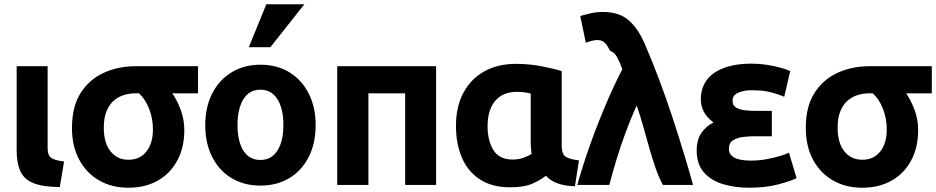

<svg xmlns="http://www.w3.org/2000/svg" viewBox="-20 -849 4383 899"><path d="M280 -93Q236 -98 219.5 -110Q203 -122 203 -155V-539H58V-173V-145Q58 -84 76 -46Q94 -8 138 9Q182 26 260 27Z M843 -239Q843 -289 826.5 -333.5Q810 -378 787 -412H907V-539H615Q533 -539 465.5 -508Q398 -477 357.5 -413.5Q317 -350 317 -250Q317 -164 351 -101Q385 -38 444.5 -4Q504 30 581 30Q660 30 719 -3.5Q778 -37 810.5 -98Q843 -159 843 -239ZM696 -243Q696 -178 665.5 -139.5Q635 -101 581 -101Q529 -101 497.5 -140.5Q466 -180 466 -250Q466 -300 480 -331.5Q494 -363 516 -380.5Q538 -398 563.5 -405Q589 -412 612 -412H631Q661 -384 678.5 -339Q696 -294 696 -243Z M1458 -263Q1458 -347 1425.5 -411Q1393 -475 1335 -510.5Q1277 -546 1199 -546Q1123 -546 1064.5 -510.5Q1006 -475 973.5 -411Q941 -347 941 -263Q941 -179 973 -115Q1005 -51 1063.5 -15.5Q1122 20 1199 20Q1277 20 1335.5 -15.5Q1394 -51 1426 -115Q1458 -179 1458 -263ZM1307 -264Q1307 -188 1279 -144Q1251 -100 1199 -100Q1147 -100 1119.5 -144Q1092 -188 1092 -264Q1092 -339 1119.5 -384Q1147 -429 1199 -429Q1251 -429 1279 -384.5Q1307 -340 1307 -264ZM1246 -628 1405 -829H1227L1145 -628Z M2022 -539H1559V17H1705V-412H1877V17H2022Z M2536 -26Q2579 21 2672 23L2691 -98Q2648 -103 2629 -115Q2610 -127 2610 -167V-516Q2573 -528 2514.5 -539Q2456 -550 2397 -550Q2310 -550 2247 -514.5Q2184 -479 2149.5 -414Q2115 -349 2115 -260Q2115 -174 2143.5 -109Q2172 -44 2228.5 -8Q2285 28 2368 28Q2434 28 2472.5 11Q2511 -6 2536 -26ZM2465 -181Q2465 -167 2466.5 -153.5Q2468 -140 2469 -128Q2456 -120 2433 -111Q2410 -102 2380 -102Q2318 -102 2290.5 -146Q2263 -190 2263 -258Q2263 -335 2299 -377Q2335 -419 2400 -419Q2421 -419 2440 -416Q2459 -413 2465 -411Z M2961 -355Q2976 -313 2990.5 -261.5Q3005 -210 3019.5 -158.5Q3034 -107 3050 -61Q3066 -15 3084 17H3225Q3207 -49 3182.5 -129.5Q3158 -210 3129 -298.5Q3100 -387 3066.5 -476Q3033 -565 2997 -648Q2966 -718 2922 -755.5Q2878 -793 2803 -793Q2772 -793 2744.5 -786.5Q2717 -780 2697 -774L2723 -649Q2746 -658 2768 -661Q2794 -663 2807 -653Q2820 -643 2837 -611Q2857 -604 2869 -582Q2881 -560 2894 -525Q2855 -450 2816.5 -359.5Q2778 -269 2743.5 -172.5Q2709 -76 2683 17H2833Q2846 -33 2864.5 -95Q2883 -157 2907.5 -224Q2932 -291 2961 -355Z M3496 -97Q3393 -97 3393 -152Q3393 -181 3413.5 -193Q3434 -205 3462 -208Q3490 -211 3512 -211H3594V-330H3515Q3498 -330 3473 -332Q3448 -334 3429 -344Q3410 -354 3410 -378Q3410 -401 3431 -412Q3452 -423 3482 -426Q3500 -427 3520 -426Q3560 -425 3593 -416Q3626 -407 3652 -396L3680 -516Q3664 -524 3635 -532Q3606 -540 3570.5 -545.5Q3535 -551 3499 -551Q3399 -551 3336.5 -515.5Q3274 -480 3263 -409Q3260 -385 3263 -363Q3268 -335 3283.5 -313Q3299 -291 3321 -276Q3283 -256 3262.5 -224Q3242 -192 3242 -146Q3242 -79 3277 -40.5Q3312 -2 3368 14Q3424 30 3486 30Q3566 30 3625.5 14Q3685 -2 3710 -15L3674 -134Q3660 -127 3632 -118.5Q3604 -110 3568.5 -103.5Q3533 -97 3496 -97Z M4279 -239Q4279 -289 4262.5 -333.5Q4246 -378 4223 -412H4343V-539H4051Q3969 -539 3901.5 -508Q3834 -477 3793.5 -413.5Q3753 -350 3753 -250Q3753 -164 3787 -101Q3821 -38 3880.5 -4Q3940 30 4017 30Q4096 30 4155 -3.5Q4214 -37 4246.5 -98Q4279 -159 4279 -239ZM4132 -243Q4132 -178 4101.5 -139.5Q4071 -101 4017 -101Q3965 -101 3933.5 -140.5Q3902 -180 3902 -250Q3902 -300 3916 -331.5Q3930 -363 3952 -380.5Q3974 -398 3999.5 -405Q4025 -412 4048 -412H4067Q4097 -384 4114.5 -339Q4132 -294 4132 -243Z"/></svg>

Font: Repo Bold
Style: Bold
Weight: 700
Designer: Stefan Peev
Foundry: Context Ltd
Version: Version 1.502